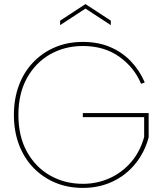

<svg xmlns="http://www.w3.org/2000/svg" viewBox="-20 -912 804 939"><path d="M670 -502Q637 -582 563.5 -634.5Q490 -687 385 -687Q297 -687 225.5 -646.5Q154 -606 112 -530.5Q70 -455 70 -350Q70 -245 112 -169.5Q154 -94 225.5 -53.5Q297 -13 385 -13Q455 -13 516 -40.5Q577 -68 621 -119Q665 -170 685 -242V-339H385V-359H707V-240Q687 -166 641 -110Q595 -54 529.5 -23.5Q464 7 385 7Q311 7 249.5 -19Q188 -45 142.5 -92.5Q97 -140 72.5 -205.5Q48 -271 48 -350Q48 -429 72.5 -494.5Q97 -560 142.5 -607.5Q188 -655 249.5 -681Q311 -707 385 -707Q459 -707 517.5 -682.5Q576 -658 619 -613.5Q662 -569 688 -509ZM522 -789 398 -870 274 -789V-811L398 -892L522 -811Z"/></svg>

Font: Albert Sans Thin
Style: Regular
Weight: 250
Designer: Andreas Rasmussen
Foundry: a.Foundry
Version: Version 1.025